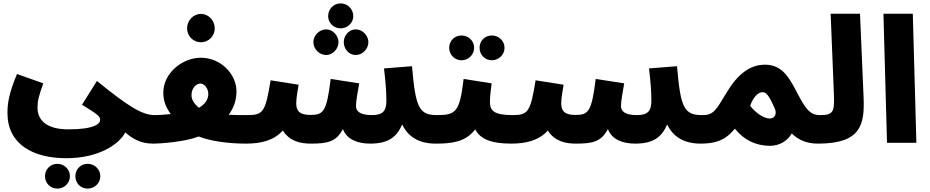

<svg xmlns="http://www.w3.org/2000/svg" viewBox="-20 -841 5478 1131"><path d="M24 -175C24 8 173 91 371 91C558 91 681 11 718 -61C765 -19 815 5 881 5C937 5 981 -50 981 -81C981 -146 941 -163 891 -163C818 -163 737 -213 551 -364L463 -224C548 -171 570 -158 570 -135C570 -113 539 -79 383 -79C246 -79 201 -140 201 -206C201 -246 207 -272 235 -350L80 -405C31 -287 24 -230 24 -175ZM496 270C537 270 571 238 571 197C571 156 537 124 496 124C455 124 424 156 424 197C424 238 455 270 496 270ZM318 270C358 270 392 238 392 197C392 156 358 124 318 124C277 124 245 156 245 197C245 238 277 270 318 270Z M1164 -592C1209 -592 1245 -629 1245 -674C1245 -720 1209 -759 1164 -759C1118 -759 1082 -720 1082 -674C1082 -629 1118 -592 1164 -592ZM881 5C930 5 1072 -6 1151 -37C1218 -10 1323 5 1430 5C1496 5 1530 -30 1530 -81C1530 -126 1504 -163 1440 -163C1402 -163 1363 -163 1327 -165C1355 -202 1373 -247 1373 -303C1373 -404 1281 -501 1163 -501C1057 -501 942 -413 942 -295C942 -246 958 -207 986 -169C948 -165 911 -163 891 -163ZM1108 -281C1108 -322 1136 -349 1160 -349C1184 -349 1207 -320 1207 -288C1207 -257 1190 -228 1152 -206C1118 -234 1108 -259 1108 -281Z M1987 -674C2028 -674 2061 -707 2061 -746C2061 -787 2028 -821 1987 -821C1944 -821 1913 -787 1913 -746C1913 -707 1944 -674 1987 -674ZM1902 -517C1940 -517 1974 -553 1974 -593C1974 -631 1940 -668 1902 -668C1860 -668 1826 -631 1826 -593C1826 -553 1860 -517 1902 -517ZM2075 -517C2116 -517 2150 -553 2150 -593C2150 -631 2116 -668 2075 -668C2035 -668 2005 -631 2005 -593C2005 -553 2035 -517 2075 -517ZM1430 5C1517 5 1593 -13 1646 -72C1687 -8 1750 5 1812 5C1910 5 1961 -6 2000 -81C2023 -18 2089 5 2161 5C2265 5 2317 -32 2349 -108C2398 -4 2497 5 2546 5C2613 5 2646 -30 2646 -81C2646 -126 2620 -163 2556 -163C2449 -163 2428 -204 2407 -451L2242 -438C2253 -349 2256 -291 2256 -248C2256 -190 2238 -163 2171 -163C2099 -163 2077 -187 2077 -216C2077 -243 2086 -296 2096 -350L1928 -376C1904 -181 1885 -164 1808 -164C1743 -164 1725 -189 1725 -233C1725 -266 1735 -315 1739 -342L1574 -368C1544 -184 1531 -163 1440 -163Z M2877 -486C2918 -486 2952 -519 2952 -559C2952 -601 2918 -632 2877 -632C2836 -632 2805 -601 2805 -559C2805 -519 2836 -486 2877 -486ZM2699 -486C2739 -486 2773 -519 2773 -559C2773 -601 2739 -632 2699 -632C2658 -632 2626 -601 2626 -559C2626 -519 2658 -486 2699 -486ZM2546 5C2634 5 2722 -2 2779 -79C2809 -22 2873 5 2991 5C3058 5 3091 -30 3091 -81C3091 -126 3065 -163 3001 -163C2891 -163 2866 -188 2866 -241C2866 -279 2873 -322 2876 -350L2711 -376C2688 -184 2667 -163 2556 -163Z M2991 5C3078 5 3154 -13 3207 -72C3248 -8 3311 5 3373 5C3471 5 3522 -6 3561 -81C3584 -18 3650 5 3722 5C3826 5 3878 -32 3910 -108C3959 -4 4058 5 4107 5C4174 5 4207 -30 4207 -81C4207 -126 4181 -163 4117 -163C4010 -163 3989 -204 3968 -451L3803 -438C3814 -349 3817 -291 3817 -248C3817 -190 3799 -163 3732 -163C3660 -163 3638 -187 3638 -216C3638 -243 3647 -296 3657 -350L3489 -376C3465 -181 3446 -164 3369 -164C3304 -164 3286 -189 3286 -233C3286 -266 3296 -315 3300 -342L3135 -368C3105 -184 3092 -163 3001 -163Z M4107 5C4191 5 4251 -12 4309 -83C4361 -17 4433 18 4515 18C4572 18 4619 -11 4644 -55C4685 -15 4733 5 4799 5C4865 5 4899 -30 4899 -81C4899 -126 4873 -163 4809 -163C4747 -163 4721 -209 4676 -294C4629 -384 4588 -460 4486 -460C4398 -460 4325 -404 4261 -297C4195 -187 4182 -163 4117 -163ZM4399 -218C4415 -264 4443 -298 4472 -298C4491 -298 4509 -284 4545 -199C4555 -176 4549 -143 4514 -143C4474 -143 4424 -184 4399 -218Z M4799 5C5053 5 5074 -108 5067 -270L5046 -760H4873L4892 -292C4897 -180 4889 -163 4809 -163Z M5205 0H5378L5357 -760H5184Z"/></svg>

Font: Noto Sans Arabic UI Bk
Style: Regular
Weight: 900
Designer: Monotype Design Team, Nadine Chahine and Nizar Qandah
Foundry: Monotype Imaging Inc.
Version: Version 2.010